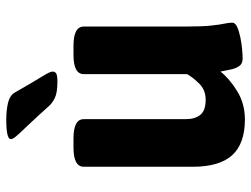

<svg xmlns="http://www.w3.org/2000/svg" viewBox="-112 -662 782 597"><g transform="rotate(-90 278.5 -363.0)"><path d="M435 -525Q495 -525 495 -493V-176Q495 -124 498 -96.5Q501 -69 504 -55.5Q507 -42 507 -31Q507 -22 493.5 -16Q480 -10 460.5 -6Q441 -2 422.5 -0.5Q404 1 395 1Q379 1 371.5 -10.5Q364 -22 361 -38Q358 -54 355 -68Q333 -40 294 -16Q255 8 206 8Q131 8 95 -31.5Q59 -71 59 -154V-493Q59 -525 119 -525H147Q207 -525 207 -493V-176Q207 -147 220.5 -130.5Q234 -114 267 -114Q298 -114 318 -134.5Q338 -155 347 -172V-493Q347 -525 407 -525ZM205 -734Q235 -734 258 -728.5Q281 -723 290 -707Q325 -646 340 -622Q355 -598 355 -590Q355 -582 348.5 -578.5Q342 -575 324 -575Q289 -575 273 -583Q257 -591 249 -600Q213 -640 192 -662Q171 -684 161 -695Q151 -706 148 -711Q145 -716 145 -720Q145 -734 205 -734Z"/></g></svg>

Font: Asap VF Beta
Style: Regular
Weight: 400
Designer: Pablo Cosgaya
Foundry: Pablo Cosgaya
Version: Version 1.007